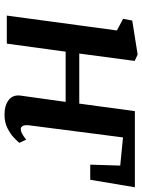

<svg xmlns="http://www.w3.org/2000/svg" viewBox="88 -694 617 832"><g transform="rotate(90 396.0 -278.5)"><path d="M429.5 -314Q431.5 -331 435 -355.2Q438.5 -379.5 442.2 -407.5Q446 -435.5 449.5 -463.2Q453 -491 456.5 -515Q460 -539 462 -555H792L759.5 -361.5H694L698 -491.5L576 -503.5L523.5 -96.5Q521.5 -78 526.2 -69.2Q531 -60.5 539.5 -60.5Q548.5 -60.5 558.5 -65.5Q568.5 -70.5 585.5 -84L599.5 -54.5Q594.5 -47.5 578.2 -31.8Q562 -16 536.2 -3Q510.5 10 477.5 10Q437 10 413.5 -8.5Q390 -27 395 -61L422 -255H204.5L169.5 0H48L112.5 -477L62 -504L69.5 -543.5L217 -567L244.5 -554L212.5 -314Z"/></g></svg>

Font: Merriweather SemiBold
Style: Italic
Weight: 600
Italic angle: -7.8°
Version: Version 2.101